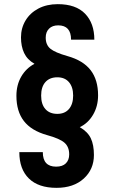

<svg xmlns="http://www.w3.org/2000/svg" viewBox="-20 -736 551 924"><path d="M73 -4H186Q186 66 250 66Q281 66 297 50Q313 34 313 7Q313 -29 290.5 -49Q268 -69 206 -86Q131 -107 95 -153.5Q59 -200 59 -275Q59 -327 82 -367Q105 -407 146 -429Q111 -449 96 -481Q81 -513 81 -556Q81 -601 103 -637.5Q125 -674 165 -695Q205 -716 258 -716Q345 -716 389.5 -670Q434 -624 434 -545H322Q322 -614 260 -614Q232 -614 216 -598Q200 -582 200 -555Q200 -520 222.5 -501.5Q245 -483 305 -466Q380 -445 416 -398.5Q452 -352 452 -277Q452 -225 428 -184Q404 -143 364 -124Q402 -102 417 -70.5Q432 -39 432 10Q432 79 383 123.5Q334 168 252 168Q165 168 119 123Q73 78 73 -4ZM332 -276Q332 -317 312 -340.5Q292 -364 256 -364Q219 -364 198.5 -341Q178 -318 178 -276Q178 -234 198.5 -211Q219 -188 256 -188Q292 -188 312 -211.5Q332 -235 332 -276ZM158 -707Z"/></svg>

Font: D-DIN
Style: DIN-Bold
Weight: 700
Designer: Charles Nix
Foundry: Datto Inc.
Version: Version 1.00